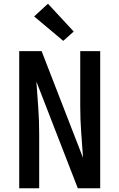

<svg xmlns="http://www.w3.org/2000/svg" viewBox="-20 -1009 640 1029"><path d="M83 0V-735H203L425 -163Q420 -233 415 -302Q410 -371 410 -441V-735H517V0H397L175 -572Q180 -502 185 -433Q190 -364 190 -294V0ZM319 -790 163 -921 237 -989 375 -840Z"/></svg>

Font: Iosevka Custom SmBdEx
Style: Regular
Weight: 600
Width: 7
Monospace: yes
Designer: Belleve Invis
Foundry: Belleve Invis
Version: Version 11.2.4; ttfautohint (v1.8.4)